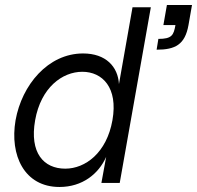

<svg xmlns="http://www.w3.org/2000/svg" viewBox="-20 -729 785 765"><path d="M217 16C308 16 373 -36 403 -104L384 0H457L581 -700H508L454 -394C450 -463 402 -516 311 -516C171 -516 67 -390 42 -250C18 -110 77 16 217 16ZM120 -250C143 -380 228 -443 308 -443C388 -443 451 -380 428 -250C405 -120 320 -57 240 -57C154 -57 97 -120 120 -250ZM604 -531C678 -531 717 -551 731 -629L745 -709H645L631 -629H679C672 -589 665 -574 611 -574Z"/></svg>

Font: Uncut Sans
Style: Italic
Weight: 400
Italic angle: -10°
Designer: Kasper Nordkvist
Foundry: Uncut Type
Version: Version 1.111;FEAKit 1.0